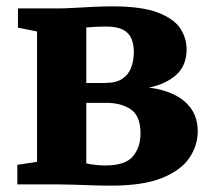

<svg xmlns="http://www.w3.org/2000/svg" viewBox="-20 -580 670 604"><path d="M329.5 4Q301.5 4 270.8 3Q240 2 211.2 1Q182.5 0 160.5 0H34.5V-61.5L96.5 -71V-481L36.5 -493V-553.5H164Q182.5 -553.5 212.5 -555.2Q242.5 -557 275.2 -558.5Q308 -560 333.5 -560Q425 -560 475.8 -540.8Q526.5 -521.5 546.8 -491Q567 -460.5 567 -425Q567 -373.5 534 -344.2Q501 -315 448.5 -304.5Q493.5 -299 528 -282.2Q562.5 -265.5 582.2 -236.8Q602 -208 602 -166.5Q602 -122 575.5 -83Q549 -44 489.5 -20Q430 4 329.5 4ZM311.5 -59.5Q374 -59.5 398 -88Q422 -116.5 422 -160.5Q422 -215 391.8 -235.8Q361.5 -256.5 313.5 -256.5H251.5V-66Q257.5 -64.5 267 -63Q276.5 -61.5 288.2 -60.5Q300 -59.5 311.5 -59.5ZM251.5 -319H310.5Q345 -319 364.8 -332.2Q384.5 -345.5 392.8 -367.8Q401 -390 401 -416.5Q401 -441 393.2 -459Q385.5 -477 366.5 -486.8Q347.5 -496.5 313.5 -496.5Q297 -496.5 281.5 -495.8Q266 -495 251.5 -493.5Z"/></svg>

Font: Merriweather 24pt Black
Style: Regular
Weight: 900
Designer: Eben Sorkin
Foundry: Eben Sorkin
Version: Version 2.100